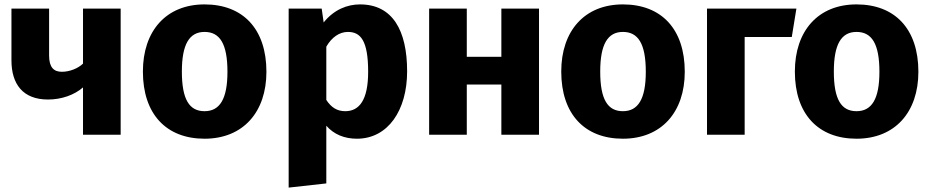

<svg xmlns="http://www.w3.org/2000/svg" viewBox="-20 -612 4226 872"><path d="M357 -573V-323C334 -301 296 -286 261 -286C225 -286 203 -305 203 -360V-573H32V-338C32 -230 84 -160 198 -160C260 -160 318 -181 357 -215V0H528V-573Z M909 -592C734 -592 629 -471 629 -287C629 -94 735 18 909 18C1084 18 1190 -103 1190 -286C1190 -480 1084 -592 909 -592ZM909 -467C978 -467 1013 -414 1013 -286C1013 -162 978 -107 909 -107C840 -107 806 -160 806 -287C806 -411 840 -467 909 -467Z M1615 -592C1558 -592 1497 -569 1450 -510L1441 -573H1291V240L1462 221V-41C1497 -1 1545 18 1601 18C1742 18 1829 -111 1829 -288C1829 -474 1763 -592 1615 -592ZM1548 -107C1512 -107 1485 -123 1462 -158V-400C1486 -442 1521 -467 1560 -467C1617 -467 1652 -429 1652 -286C1652 -158 1612 -107 1548 -107Z M2257 0H2428V-573H2257V-354H2100V-573H1929V0H2100V-228H2257Z M2809 -592C2634 -592 2529 -471 2529 -287C2529 -94 2635 18 2809 18C2984 18 3090 -103 3090 -286C3090 -480 2984 -592 2809 -592ZM2809 -467C2878 -467 2913 -414 2913 -286C2913 -162 2878 -107 2809 -107C2740 -107 2706 -160 2706 -287C2706 -411 2740 -467 2809 -467Z M3362 0V-444H3576L3597 -573H3191V0Z M3870 -592C3695 -592 3590 -471 3590 -287C3590 -94 3696 18 3870 18C4045 18 4151 -103 4151 -286C4151 -480 4045 -592 3870 -592ZM3870 -467C3939 -467 3974 -414 3974 -286C3974 -162 3939 -107 3870 -107C3801 -107 3767 -160 3767 -287C3767 -411 3801 -467 3870 -467Z"/></svg>

Font: Glow Sans SC Normal ExtraBold
Style: Regular
Weight: 800
Designer: Ryoko NISHIZUKA (kana, bopomofo & ideographs); Paul D. Hunt (Latin, Greek & Cyrillic); Sandoll Communications, Soo-young
Version: Version 0.93